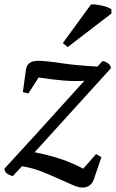

<svg xmlns="http://www.w3.org/2000/svg" viewBox="-44 -787 522 865"><path d="M116 -180 336 -423Q291 -420 238.5 -424.5Q186 -429 130 -438L84 -366L59 -372L73 -474Q79 -513 127 -513Q163 -513 231.5 -502.5Q300 -492 395 -487L418 -512Q431 -510 442.5 -502Q454 -494 456 -480L112 -101Q171 -90 227 -71.5Q283 -53 331 -27L389 -93L413 -79L378 23Q373 38 360 48Q347 58 328 58Q309 58 281 45.5Q253 33 217.5 17Q182 1 141 -15Q100 -31 55 -38L14 6Q1 4 -11 -4Q-23 -12 -24 -27ZM366 -767Q374 -768 387 -766.5Q400 -765 414 -762Q428 -759 440 -754.5Q452 -750 458 -745V-726L261 -575L239 -593Z"/></svg>

Font: PTSerifItalic
Style: Italic
Weight: 400
Italic angle: -12°
Designer: A.Korolkova, O.Umpeleva, V.Yefimov
Foundry: ParaType Ltd
Version: Version 1.000W OFL